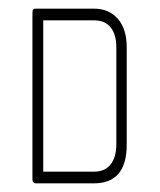

<svg xmlns="http://www.w3.org/2000/svg" viewBox="-20 -424 370 444"><path d="M197 0H63Q55 0 55 -10V-393Q55 -401 57 -402.5Q59 -404 63 -404H197Q232 -404 252.5 -380.5Q273 -357 273 -315V-89Q273 0 197 0ZM249 -315Q249 -344 236 -360.5Q223 -377 197 -377H80V-27H197Q223 -27 236 -44Q249 -61 249 -90Z"/></svg>

Font: Chathura Light
Style: Regular
Weight: 300
Designer: Appaji Ambarisha Darbha
Foundry: Aditya Fonts
Version: Version 1.002 2016